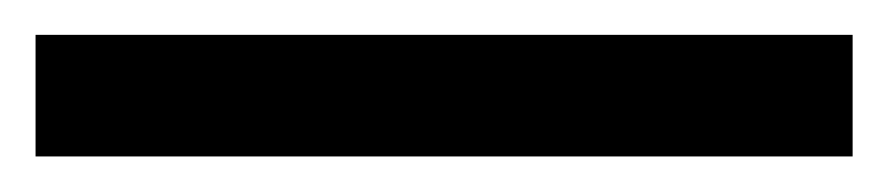

<svg xmlns="http://www.w3.org/2000/svg" viewBox="-20 34 500 108"><path d="M459.6 122V53.6H0V122Z"/></svg>

Font: Secuela Black
Style: Regular
Weight: 900
Designer: Fernando Haro
Foundry: deFharo
Version: Version 1.704